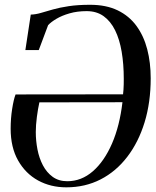

<svg xmlns="http://www.w3.org/2000/svg" viewBox="-20 -772 652 802"><path d="M86 -563 108.5 -711Q128.5 -711.5 150.8 -718Q173 -724.5 201 -732.5Q229 -740.5 267 -746.2Q305 -752 356.5 -752Q423.5 -752 471.5 -728.8Q519.5 -705.5 550 -663.8Q580.5 -622 595 -566.2Q609.5 -510.5 609.5 -445Q609.5 -344.5 584 -261.2Q558.5 -178 511.5 -116.8Q464.5 -55.5 400 -22.5Q335.5 10.5 257 10.5Q191.5 10.5 139 -18.2Q86.5 -47 55.5 -101.8Q24.5 -156.5 24.5 -234.5Q24.5 -277.5 30.8 -317.2Q37 -357 45 -377.5L494 -378Q495 -387 495.8 -397.8Q496.5 -408.5 496.8 -420Q497 -431.5 497 -442.5Q497 -504.5 488.2 -556Q479.5 -607.5 460.8 -645.5Q442 -683.5 412.8 -704.5Q383.5 -725.5 342 -725.5Q302.5 -725.5 270.5 -716.2Q238.5 -707 215.8 -693.5Q193 -680 181 -667L142 -563ZM491.5 -345 144.5 -344.5Q138.5 -318 134 -283.5Q129.5 -249 129.5 -220.5Q129.5 -184 136.5 -147.8Q143.5 -111.5 159.2 -81.5Q175 -51.5 200.2 -33.2Q225.5 -15 261 -15Q320 -15 367.8 -56.5Q415.5 -98 447.8 -172.2Q480 -246.5 491.5 -345Z"/></svg>

Font: Merriweather 144pt
Style: Italic
Weight: 400
Italic angle: -7.8°
Version: Version 2.101